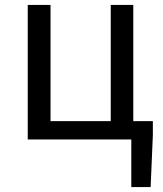

<svg xmlns="http://www.w3.org/2000/svg" viewBox="-20 -563 659 775"><path d="M510 192H588L597 -17V-74H518V-543H427V-74H184V-543H92V0H510Z"/></svg>

Font: Noto Sans CJK SC
Style: Regular
Weight: 400
Designer: Ryoko NISHIZUKA 西塚涼子 (kana, bopomofo & ideographs); Paul D. Hunt (Latin, Greek & Cyrillic); Sandoll Communications 산돌커뮤니
Foundry: Adobe
Version: Version 2.004;hotconv 1.0.118;makeotfexe 2.5.65603